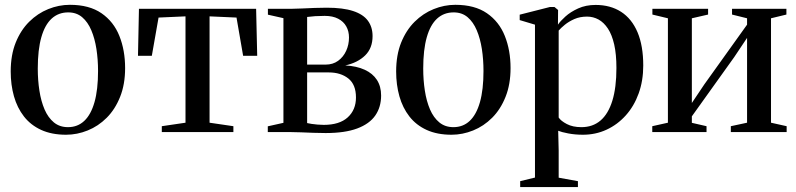

<svg xmlns="http://www.w3.org/2000/svg" viewBox="-20 -549 3308 798"><path d="M24.5 -252Q24.5 -320 45.2 -371.8Q66 -423.5 101.2 -458.5Q136.5 -493.5 180.5 -511.2Q224.5 -529 270.5 -529Q351 -529 401.8 -494Q452.5 -459 476.2 -399.5Q500 -340 500 -266Q500 -198.5 479.2 -146.5Q458.5 -94.5 423.5 -59.5Q388.5 -24.5 344.5 -6.8Q300.5 11 254.5 11Q195 11 151.2 -9Q107.5 -29 79.5 -65Q51.5 -101 38 -148.8Q24.5 -196.5 24.5 -252ZM262.5 -20.5Q302.5 -20.5 330.2 -46.5Q358 -72.5 372.8 -124.5Q387.5 -176.5 387.5 -254Q387.5 -301.5 380.8 -345.2Q374 -389 359.5 -423.2Q345 -457.5 321.5 -477.5Q298 -497.5 263.5 -497.5Q223 -497.5 194.8 -471.8Q166.5 -446 151.8 -394.2Q137 -342.5 137 -264Q137 -216 143.8 -172.2Q150.5 -128.5 165.2 -94.2Q180 -60 204 -40.2Q228 -20.5 262.5 -20.5Z M652.5 0V-24.5L751 -39V-481L639 -476L611 -317H553.5L557.5 -512.5H1044.5L1049 -317H990.5L963 -476L851 -481V-39L950 -24.5V0Z M1333.5 4Q1309.5 4 1282.8 3Q1256 2 1231.8 1Q1207.5 0 1190 0H1093V-24L1158 -38.5V-473.5L1093.5 -488V-512.5H1194Q1212.5 -512.5 1236.2 -513.8Q1260 -515 1286.5 -516Q1313 -517 1338 -517Q1405.5 -517 1447.5 -503.2Q1489.5 -489.5 1509 -463Q1528.5 -436.5 1528.5 -399Q1528.5 -349 1497.8 -318.8Q1467 -288.5 1415 -277Q1462 -274.5 1495.5 -259.2Q1529 -244 1546.5 -217Q1564 -190 1564 -152Q1564 -104 1539.8 -69Q1515.5 -34 1464.5 -15Q1413.5 4 1333.5 4ZM1325.5 -30Q1391 -30 1425.2 -61.2Q1459.5 -92.5 1459.5 -144Q1459.5 -197.5 1427.8 -222.8Q1396 -248 1346.5 -248H1256.5V-37.5Q1264 -35.5 1275.2 -34Q1286.5 -32.5 1299.5 -31.2Q1312.5 -30 1325.5 -30ZM1256.5 -280.5H1333.5Q1363.5 -280.5 1385.2 -296.2Q1407 -312 1418.8 -337.8Q1430.5 -363.5 1430.5 -393Q1430.5 -419 1419.2 -439.2Q1408 -459.5 1385.5 -471.2Q1363 -483 1329.5 -483Q1309 -483 1290 -481.8Q1271 -480.5 1256.5 -478.5Z M1626.5 -252Q1626.5 -320 1647.2 -371.8Q1668 -423.5 1703.2 -458.5Q1738.5 -493.5 1782.5 -511.2Q1826.5 -529 1872.5 -529Q1953 -529 2003.8 -494Q2054.5 -459 2078.2 -399.5Q2102 -340 2102 -266Q2102 -198.5 2081.2 -146.5Q2060.5 -94.5 2025.5 -59.5Q1990.5 -24.5 1946.5 -6.8Q1902.5 11 1856.5 11Q1797 11 1753.2 -9Q1709.5 -29 1681.5 -65Q1653.5 -101 1640 -148.8Q1626.5 -196.5 1626.5 -252ZM1864.5 -20.5Q1904.5 -20.5 1932.2 -46.5Q1960 -72.5 1974.8 -124.5Q1989.5 -176.5 1989.5 -254Q1989.5 -301.5 1982.8 -345.2Q1976 -389 1961.5 -423.2Q1947 -457.5 1923.5 -477.5Q1900 -497.5 1865.5 -497.5Q1825 -497.5 1796.8 -471.8Q1768.5 -446 1753.8 -394.2Q1739 -342.5 1739 -264Q1739 -216 1745.8 -172.2Q1752.5 -128.5 1767.2 -94.2Q1782 -60 1806 -40.2Q1830 -20.5 1864.5 -20.5Z M2142 228.5V204L2203.5 189V-446.5L2140 -465.5V-488L2266 -520H2284.5L2299.5 -507.5L2299 -446.5Q2308.5 -461 2329.8 -480.2Q2351 -499.5 2383 -514Q2415 -528.5 2455.5 -528.5Q2517 -528.5 2561.5 -499.8Q2606 -471 2629.8 -414.8Q2653.5 -358.5 2653.5 -276.5Q2653.5 -213.5 2634.5 -160.8Q2615.5 -108 2581 -69.5Q2546.5 -31 2501 -10Q2455.5 11 2402.5 11Q2370 11 2341.5 5.5Q2313 0 2300 -5.5L2302 76.5V189.5L2382 204V228.5ZM2396.5 -20.5Q2443.5 -20.5 2475.8 -48Q2508 -75.5 2525 -130.2Q2542 -185 2542 -266.5Q2542 -323.5 2532.8 -364Q2523.5 -404.5 2506.8 -430Q2490 -455.5 2467.8 -467.8Q2445.5 -480 2420 -480Q2390.5 -480 2367.2 -469.8Q2344 -459.5 2327.5 -446Q2311 -432.5 2302 -422V-60.5Q2311 -46.5 2335.8 -33.5Q2360.5 -20.5 2396.5 -20.5Z M2691 0V-24.5L2756 -39V-473L2691.5 -488.5V-512.5H2923V-488.5L2855.5 -473V-121L2907.5 -198.5L3085 -446.5V-473L3022.5 -488.5V-512.5H3248.5V-488.5L3184.5 -473V-39L3249.5 -24.5V0H3017.5V-24.5L3085 -39V-391.5L3031.5 -311.5L2855.5 -65.5V-38.5L2916.5 -24.5V0Z"/></svg>

Font: Merriweather 120pt
Style: Regular
Weight: 400
Version: Version 2.100